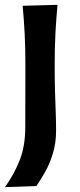

<svg xmlns="http://www.w3.org/2000/svg" viewBox="-20 -562 329 794"><path d="M0.5 211.9Q39.6 157.2 62 99.1Q84.5 41 84.5 -36.1L85 -289.1Q85 -364.7 82 -422.1Q79.1 -479.5 73.7 -538.1L217.8 -542Q212.4 -482.4 209.2 -424.3Q206.1 -366.2 206.1 -289.1Q206.1 -229 207.5 -182.9Q209 -136.7 210.4 -98.1Q211.9 -59.6 211.9 -21.5Q211.9 30.3 198.5 73.5Q185.1 116.7 166 150.1Q147 183.6 130.4 207.5Z"/></svg>

Font: Pinar-DS3-FD SemiBold
Style: Regular
Weight: 600
Designer: Amin Abedi
Version: Version 3.000